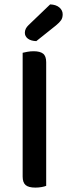

<svg xmlns="http://www.w3.org/2000/svg" viewBox="-20 -847 314 873"><path d="M190 -2Q183 1 169.5 3.5Q156 6 141 6Q110 6 96.5 -5.5Q83 -17 83 -44V-607Q91 -609 104.5 -611.5Q118 -614 133 -614Q162 -614 176 -603Q190 -592 190 -564ZM208 -827Q235 -826 250 -813Q265 -800 265 -782Q265 -766 258 -755.5Q251 -745 234 -731L145 -660Q120 -661 106.5 -671.5Q93 -682 93 -698Q93 -717 110 -733Z"/></svg>

Font: Baloo Bhai 2 Medium
Style: Regular
Weight: 500
Designer: Supriya Tembe, Noopur Datye and Ek Type
Foundry: Ek Type
Version: Version 1.640;PS 1.000;hotconv 16.6.51;makeotf.lib2.5.65220;